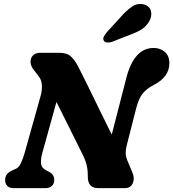

<svg xmlns="http://www.w3.org/2000/svg" viewBox="-20 -973 896 993"><path d="M197 -175.5Q190.5 -150.5 192.2 -127.5Q194 -104.5 220.5 -91L234 -84.5Q245.5 -78.5 253 -68Q260.5 -57.5 260.5 -43Q260.5 -22 248 -11Q235.5 0 216 0H52Q27.5 0 17 -12Q6.5 -24 6.5 -42Q6.5 -74.5 40 -90L62 -100Q77 -106 88 -129Q99 -152 108 -184L189.5 -475Q198.5 -505.5 196.5 -533.8Q194.5 -562 178.5 -580.5L156 -610Q140 -628.5 138.2 -649.5Q136.5 -670.5 149.2 -685.2Q162 -700 188.5 -700H286Q326 -700 346.2 -681.5Q366.5 -663 383.5 -630Q408.5 -582 438 -521.5Q467.5 -461 498.5 -397.5Q529.5 -334 558 -277L633 -568.5Q673 -725 774.5 -725Q808.5 -725 832.5 -704.5Q856.5 -684 856 -644Q854.5 -575 777.5 -535Q737.5 -514 717.5 -488.8Q697.5 -463.5 684 -412L635.5 -221.5Q629.5 -198 630 -180.2Q630.5 -162.5 640 -140L665 -80Q678 -50 666.5 -25Q655 0 626 0H487.5Q433 0 434 -62.5Q434.5 -91 428.5 -117.2Q422.5 -143.5 408.5 -171.5Q397 -194.5 376.2 -236.5Q355.5 -278.5 328.5 -332.5Q301.5 -386.5 272 -445.5ZM601 -881.5Q632.5 -918.5 663 -938.8Q693.5 -959 726.5 -949.5Q754 -941 760.5 -916Q767 -891 753 -865Q739 -839.5 715.8 -823.5Q692.5 -807.5 652 -793L559 -756.5Q545.5 -752 533.2 -753.2Q521 -754.5 516.5 -763.5Q511.5 -773 517.2 -784Q523 -795 533 -807Z"/></svg>

Font: Fraunces 9pt S100
Style: Bold Italic
Weight: 700
Italic angle: -16°
Version: Version 1.000; ttfautohint (v1.8.3)